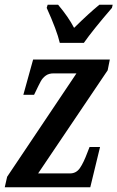

<svg xmlns="http://www.w3.org/2000/svg" viewBox="-20 -786 493 806"><path d="M10 -44 301 -478H205Q185 -478 172 -468.5Q159 -459 151.5 -445.5Q144 -432 125 -392L123 -388H78L119 -536H441L432 -491L140 -58H274Q300 -58 315.5 -80.5Q331 -103 347 -146L356 -169H400L359 0H0ZM176 -753 180 -766H224Q267 -715 291 -669Q354 -731 397 -766H453L450 -753Q369 -659 332 -606H231Q219 -658 176 -753Z"/></svg>

Font: Noto Serif CondSemiBold
Style: Italic
Weight: 600
Width: 3
Italic angle: -12°
Designer: Monotype Design Team
Foundry: Monotype Imaging Inc.
Version: Version 1.001